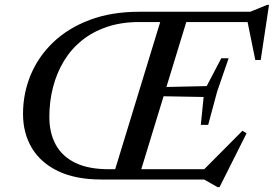

<svg xmlns="http://www.w3.org/2000/svg" viewBox="-20 -733 1118 784"><path d="M647 -685H753.5L544 0H437.5ZM549 -685H1002L1070.5 -713H1078.5L1044.5 -488H1022.5L988.5 -655L1023.5 -643H548.5Q475.5 -643 417 -623.2Q358.5 -603.5 314.2 -567.8Q270 -532 240.8 -483.5Q211.5 -435 196.5 -377Q181.5 -319 181.5 -255.5Q181.5 -190 207.8 -142Q234 -94 287.8 -68Q341.5 -42 424.5 -42H861L802.5 -30.5L970 -199L987 -189L876.5 31H868L813.5 0H394.5Q289 0 217.8 -34Q146.5 -68 110.2 -128.5Q74 -189 74 -268Q74 -351.5 105.2 -426.8Q136.5 -502 197 -560Q257.5 -618 346 -651.5Q434.5 -685 549 -685ZM830 -223H800L811.5 -337L589.5 -341L601 -376.5L824 -381.5L883.5 -495H913.5L866.5 -358.5Z"/></svg>

Font: Newsreader 36pt Medium
Style: Italic
Weight: 500
Italic angle: -17°
Designer: Hugues Gentile
Foundry: Production Type
Version: Version 1.003